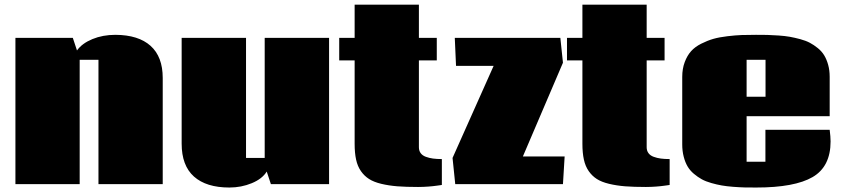

<svg xmlns="http://www.w3.org/2000/svg" viewBox="-20 -799 3652 833"><path d="M480.5 -647.9Q580.6 -647.5 633.3 -600.1Q686 -552.7 686 -460.9V0H407.2V-539.6H325.7V0H46.9V-634.8H295.9L314 -580.1Q335.9 -610.8 380.9 -629.4Q425.8 -647.9 480.5 -647.9Z M975.1 14.6Q875 14.6 821.5 -33Q768.1 -80.6 768.1 -175.8V-634.8H1047.4V-113.8H1128.4V-634.8H1407.7V0H1155.3L1137.2 -54.7Q1117.7 -22.9 1072.3 -4.2Q1026.9 14.6 975.1 14.6Z M1897 3.4Q1897 3.4 1894 3.9Q1891.1 4.4 1885.7 5.1Q1880.4 5.9 1873.3 6.8Q1866.2 7.8 1856.9 8.8Q1847.7 9.8 1837.9 10.5Q1828.1 11.2 1816.7 11.7Q1805.2 12.2 1793.9 12.2Q1741.2 12.2 1703.9 9.3Q1666.5 6.3 1634 -1.5Q1601.6 -9.3 1581.1 -22.5Q1560.5 -35.6 1545.9 -56.6Q1531.2 -77.6 1524.9 -106.7Q1518.6 -135.7 1518.6 -175.3V-537.1H1451.7V-634.8H1518.6V-778.8H1797.4V-634.8H1875V-537.1H1797.4V-160.2Q1797.4 -145 1805.2 -134.5Q1813 -124 1827.6 -118.7Q1842.3 -113.3 1858.6 -111.1Q1875 -108.9 1897 -108.9Z M1953.1 -634.8H2411.1L2422.4 -526.9L2248.5 -120.1H2429.7L2422.4 0H1955.1L1943.4 -113.8L2121.6 -513.2H1958.5Z M2885.3 3.4Q2885.3 3.4 2882.3 3.9Q2879.4 4.4 2874 5.1Q2868.7 5.9 2861.6 6.8Q2854.5 7.8 2845.2 8.8Q2835.9 9.8 2826.2 10.5Q2816.4 11.2 2804.9 11.7Q2793.5 12.2 2782.2 12.2Q2729.5 12.2 2692.1 9.3Q2654.8 6.3 2622.3 -1.5Q2589.8 -9.3 2569.3 -22.5Q2548.8 -35.6 2534.2 -56.6Q2519.5 -77.6 2513.2 -106.7Q2506.8 -135.7 2506.8 -175.3V-537.1H2439.9V-634.8H2506.8V-778.8H2785.6V-634.8H2863.3V-537.1H2785.6V-160.2Q2785.6 -145 2793.5 -134.5Q2801.3 -124 2815.9 -118.7Q2830.6 -113.3 2846.9 -111.1Q2863.3 -108.9 2885.3 -108.9Z M3219.2 -379.4H3301.3V-539.6H3219.2ZM3579.6 -235.8Q3583.5 -206.1 3583.5 -185.5Q3583.5 -76.2 3505.6 -30.8Q3427.7 14.6 3260.7 14.6Q3231.9 14.6 3210.4 14.2Q3189 13.7 3160.6 11.5Q3132.3 9.3 3111.3 5.6Q3090.3 2 3066.2 -4.9Q3042 -11.7 3024.7 -21.2Q3007.3 -30.8 2990.5 -44.9Q2973.6 -59.1 2963.1 -76.9Q2952.6 -94.7 2946.3 -119.1Q2939.9 -143.6 2939.9 -172.4V-465.3Q2939.9 -501 2950.7 -529.5Q2961.4 -558.1 2978.3 -576.9Q2995.1 -595.7 3022.2 -609.4Q3049.3 -623 3075 -630.4Q3100.6 -637.7 3135.7 -641.8Q3170.9 -646 3197.5 -647Q3224.1 -647.9 3259.8 -647.9Q3287.6 -647.9 3308.6 -647.5Q3329.6 -647 3357.7 -645Q3385.7 -643.1 3406.5 -639.4Q3427.2 -635.7 3451.7 -629.2Q3476.1 -622.6 3493.7 -613.3Q3511.2 -604 3528.3 -590.1Q3545.4 -576.2 3555.9 -558.8Q3566.4 -541.5 3573 -517.8Q3579.6 -494.1 3579.6 -465.8V-294.9H3219.2V-97.2H3300.8V-235.8Z"/></svg>

Font: Coda ExtraBold
Style: Regular
Weight: 800
Version: Version 2.001; ttfautohint (v0.8) -r 50 -G 200 -x